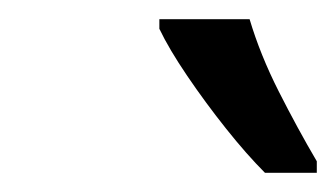

<svg xmlns="http://www.w3.org/2000/svg" viewBox="-20 -786 350 200"><path d="M256 -606Q237 -625 215.5 -652Q194 -679 175 -707Q156 -735 146 -756V-766H240Q251 -729 270.5 -690.5Q290 -652 310 -618V-606Z"/></svg>

Font: Noto Sans IKEA
Style: Italic
Weight: 400
Italic angle: -12°
Designer: Monotype Design Team
Foundry: Monotype Imaging Inc.
Version: Version 2.001